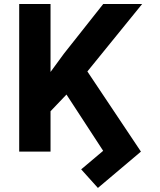

<svg xmlns="http://www.w3.org/2000/svg" viewBox="-20 -747 788 946"><path d="M229 -727.3V-392.4L294.7 -482.2L488.6 -727.3H680.4L410.5 -394.9L674.4 0L462.4 179L380 87.4L488.3 -3.9L307.5 -281.2L229 -198.9V0H74.6V-727.3Z"/></svg>

Font: Inter Zeller
Style: Bold
Weight: 700
Designer: Rasmus Andersson; Joe Bland
Foundry: zeller
Version: Version 3.015;git-dec3a8cb1